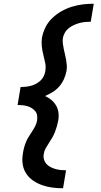

<svg xmlns="http://www.w3.org/2000/svg" viewBox="-20 -853 540 1026"><path d="M317 153Q288 153 260.5 149.5Q233 146 207 137Q181 128 158.5 113Q136 98 121 76Q106 54 101.5 26Q97 -2 102 -30Q104 -46 108 -61.5Q112 -77 118 -92Q124 -107 132.5 -121Q141 -135 150.5 -149Q160 -163 167.5 -177.5Q175 -192 178 -208Q180 -221 178.5 -234.5Q177 -248 169 -258Q161 -268 150 -275Q139 -282 127 -285.5Q115 -289 101.5 -290.5Q88 -292 74 -292L90 -388Q104 -388 117.5 -389.5Q131 -391 145 -394.5Q159 -398 172 -405Q185 -412 196 -422Q207 -432 213.5 -445.5Q220 -459 222 -472Q226 -496 221.5 -517.5Q217 -539 211.5 -560.5Q206 -582 203.5 -604.5Q201 -627 204 -650Q209 -678 222.5 -706Q236 -734 259 -756Q282 -778 308.5 -793Q335 -808 364 -817Q393 -826 422.5 -829.5Q452 -833 481 -833L465 -737Q450 -737 435 -735.5Q420 -734 405 -730Q390 -726 375.5 -719.5Q361 -713 348 -703Q335 -693 327 -679Q319 -665 316 -650Q314 -634 316 -619Q318 -604 321 -590Q324 -576 327.5 -561.5Q331 -547 333.5 -532.5Q336 -518 337 -503Q338 -488 335 -472Q331 -451 321.5 -430Q312 -409 297 -391.5Q282 -374 262 -361.5Q242 -349 221 -340Q240 -331 255 -318.5Q270 -306 280 -288.5Q290 -271 292.5 -250Q295 -229 291 -208Q288 -192 283.5 -176.5Q279 -161 273 -146Q267 -131 259 -117Q251 -103 241.5 -89Q232 -75 224 -60.5Q216 -46 214 -30Q211 -15 215 -1Q219 13 228 23Q237 33 249.5 39.5Q262 46 276 50Q290 54 304 55.5Q318 57 333 57Z"/></svg>

Font: Iosevka Curly Slab
Style: Bold Italic
Weight: 700
Italic angle: -9°
Monospace: yes
Designer: Belleve Invis
Foundry: Belleve Invis
Version: Version 22.1.2; ttfautohint (v1.8.4)